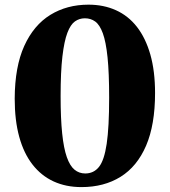

<svg xmlns="http://www.w3.org/2000/svg" viewBox="-20 -772 710 803"><path d="M320.5 10.5Q256 10.5 204.2 -13.2Q152.5 -37 116 -83.8Q79.5 -130.5 60.5 -199.5Q41.5 -268.5 41.5 -359.5Q42 -493 81.5 -580Q121 -667 190.5 -709.8Q260 -752.5 350 -752.5Q413.5 -752.5 465 -729.2Q516.5 -706 552.8 -659.5Q589 -613 608.8 -543.8Q628.5 -474.5 628.5 -383Q628.5 -250 591 -162.8Q553.5 -75.5 484.2 -32.5Q415 10.5 320.5 10.5ZM336.5 -46.5Q372 -46.5 394 -74Q416 -101.5 426.2 -170.5Q436.5 -239.5 436.5 -363.5Q436.5 -467 429.8 -532.2Q423 -597.5 410 -633Q397 -668.5 378.2 -682Q359.5 -695.5 335 -695.5Q312 -695.5 293.5 -682.5Q275 -669.5 261.8 -634.8Q248.5 -600 241 -535.8Q233.5 -471.5 233.5 -370Q233.5 -276.5 240 -214Q246.5 -151.5 259.5 -114.8Q272.5 -78 291.8 -62.2Q311 -46.5 336.5 -46.5Z"/></svg>

Font: Merriweather 48pt Black
Style: Regular
Weight: 900
Version: Version 2.100